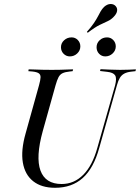

<svg xmlns="http://www.w3.org/2000/svg" viewBox="-20 -912 688 944"><path d="M250.8 11.3Q183.9 11.3 143.1 -21Q102.4 -53.2 92.3 -112.9Q82.3 -172.6 105.6 -254.8L171.8 -492.7Q179 -518.5 179.4 -531.9Q179.8 -545.2 170.6 -551.6Q161.3 -558.1 138.7 -560.5L119.4 -562.1L121 -571Q133.1 -571 150.4 -570.2Q167.7 -569.4 188.7 -569Q209.7 -568.5 234.7 -568.5H233.9H234.7Q257.3 -568.5 277 -569Q296.8 -569.4 312.5 -570.2Q328.2 -571 339.5 -571L337.1 -562.1L323.4 -560.5Q300 -558.1 287.5 -552Q275 -546 267.7 -532.3Q260.5 -518.5 253.2 -492.7L190.3 -267.7Q154.8 -139.5 179 -73.4Q203.2 -7.3 283.1 -7.3Q344.4 -7.3 389.5 -52.8Q434.7 -98.4 458.9 -186.3L546 -492.7Q554.8 -527.4 546 -541.5Q537.1 -555.6 506.5 -558.9L471.8 -562.9L474.2 -571.8Q491.9 -571 518.1 -569.8Q544.4 -568.5 570.2 -568.5Q596 -568.5 615.7 -569.4Q635.5 -570.2 648.4 -571L646 -562.1L625 -559.7Q604 -557.3 590.7 -550Q577.4 -542.7 569.4 -529.4Q561.3 -516.1 554.8 -492.7L467.7 -183.9Q440.3 -84.7 386.7 -36.7Q333.1 11.3 250.8 11.3ZM323.4 -634.7Q305.6 -634.7 292.7 -647.6Q279.8 -660.5 279.8 -679.8Q279.8 -700 295.2 -714.1Q310.5 -728.2 332.3 -728.2Q350 -728.2 362.5 -715.3Q375 -702.4 375 -683.9Q375 -663.7 359.7 -649.2Q344.4 -634.7 323.4 -634.7ZM497.6 -634.7Q479.8 -634.7 467.3 -647.6Q454.8 -660.5 454.8 -679.8Q454.8 -700 469.8 -714.1Q484.7 -728.2 506.5 -728.2Q524.2 -728.2 536.7 -715.3Q549.2 -702.4 549.2 -683.9Q549.2 -663.7 533.9 -649.2Q518.5 -634.7 497.6 -634.7ZM411.3 -750.8 407.3 -755.6Q429 -779.8 441.5 -798.4Q454 -816.9 461.3 -831Q468.5 -845.2 475 -856.5Q481.5 -867.7 491.9 -878.2Q507.3 -891.9 523 -892.3Q538.7 -892.7 548.4 -882.3Q558.1 -871.8 555.6 -857.7Q553.2 -843.5 538.7 -829Q525.8 -815.3 509.7 -808.1Q493.5 -800.8 470.2 -789.5Q446.8 -778.2 411.3 -750.8Z"/></svg>

Font: Playfair 144pt SemiCondensed
Style: Italic
Weight: 400
Width: 4
Italic angle: -15.6°
Designer: Claus Eggers Sørensen
Foundry: Claus Eggers Sørensen
Version: Version 2.203